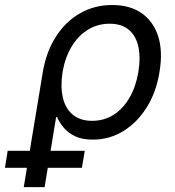

<svg xmlns="http://www.w3.org/2000/svg" viewBox="-106 -558 712 782"><path d="M-9.3 204.1 68.4 -264.6Q82.5 -347.7 121.8 -408.9Q161.1 -470.2 220 -503.9Q278.8 -537.6 351.1 -537.6Q422.9 -537.6 470.7 -504.4Q518.6 -471.2 538.1 -410.4Q557.6 -349.6 543.9 -266.6Q530.8 -183.1 491.7 -120.8Q452.6 -58.6 396 -23.9Q339.4 10.7 272 10.7Q229 10.7 200.7 -2.7Q172.4 -16.1 154.5 -36.9Q136.7 -57.6 126.5 -81.1H122.6L75.7 204.1ZM269 -65.9Q318.4 -65.9 357.2 -90.8Q396 -115.7 421.9 -160.9Q447.8 -206.1 457.5 -264.6Q467.3 -323.7 457.5 -367.9Q447.8 -412.1 418.7 -436.8Q389.6 -461.4 340.3 -461.4Q291.5 -461.4 252 -437Q212.4 -412.6 185.8 -368.4Q159.2 -324.2 148.9 -265.1Q139.6 -205.1 150.1 -160.2Q160.6 -115.2 190.9 -90.6Q221.2 -65.9 269 -65.9ZM-85.9 125.5 -74.7 56.2H239.3L227.5 125.5Z"/></svg>

Font: Inter 24pt
Style: Italic
Weight: 400
Italic angle: -9.3988°
Designer: Rasmus Andersson
Foundry: rsms
Version: Version 4.001;git-66647c0bb